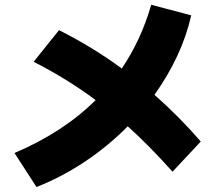

<svg xmlns="http://www.w3.org/2000/svg" viewBox="-20 -749 904 783"><path d="M370.1 -340.8Q254.9 -426.8 117.2 -497.1L220.7 -626Q356.9 -557.6 476.6 -469.7Q555.2 -585.4 596.7 -729.5L759.8 -686.5Q741.2 -603 702.9 -521Q664.6 -439 609.9 -362.3Q709 -275.4 798.8 -171.9L683.6 -48.8Q590.8 -152.8 501 -233.9Q421.9 -153.8 327.4 -90.6Q232.9 -27.3 128.9 13.7L39.1 -125Q237.8 -209.5 370.1 -340.8Z"/></svg>

Font: Pretendard GOV Black
Style: Regular
Weight: 900
Designer: Base glyphs from Inter by Rasmus Andersson; Hangeul glyphs from Noto Sans CJK(Source Han Sans) by Jang Soo-young and Kan
Foundry: Kil Hyung-jin
Version: Version 1.309